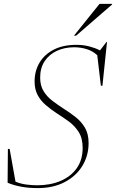

<svg xmlns="http://www.w3.org/2000/svg" viewBox="-20 -955 595 985"><path d="M434.5 -221Q434.5 -156.5 402.5 -104Q370.5 -51.5 311.8 -20.8Q253 10 173.5 10Q84.5 10 19 -17.5L20.5 -191H29.5L59.5 -23Q86 -12 115.5 -8.2Q145 -4.5 171 -4.5Q238.5 -4.5 291 -27Q343.5 -49.5 373.8 -92.2Q404 -135 404 -196Q404 -245.5 383.8 -277.5Q363.5 -309.5 333 -331.8Q302.5 -354 271.5 -373.5Q241 -393.5 215 -415.8Q189 -438 173.2 -467.2Q157.5 -496.5 157.5 -537Q157.5 -590 182.2 -632.5Q207 -675 255 -700Q303 -725 372.5 -725Q407 -725 437.8 -717Q468.5 -709 493 -696.5L526.5 -740H529L505.5 -515H497.5L479 -671.5Q455 -694 424 -703.2Q393 -712.5 360.5 -712.5Q312 -712.5 272.5 -694.5Q233 -676.5 209.5 -641.8Q186 -607 186 -557Q186 -516 203.5 -487.5Q221 -459 249 -437.8Q277 -416.5 308 -396.5Q339 -377 368 -354.2Q397 -331.5 415.8 -299.8Q434.5 -268 434.5 -221ZM359.5 -772 490.5 -935H555V-932L370.5 -772Z"/></svg>

Font: Newsreader Display ExtraLight
Style: Italic
Weight: 275
Italic angle: -17°
Designer: Hugues Gentile
Foundry: Production Type
Version: Version 1.002